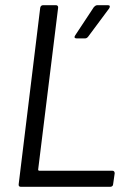

<svg xmlns="http://www.w3.org/2000/svg" viewBox="-20 -720 505 740"><path d="M60 0H405C411 0 416 -4 416 -10L422 -52C422 -58 419 -62 413 -62H131C129 -62 127 -64 127 -66L204 -690C205 -696 201 -700 196 -700H146C140 -700 136 -696 135 -690L52 -10C51 -4 54 0 60 0ZM275 -572H308C313 -572 317 -575 320 -579L401 -688C405 -695 404 -700 396 -700H355C350 -700 346 -697 342 -693L270 -584C265 -577 267 -572 275 -572Z"/></svg>

Font: Barlow Semi Condensed
Style: Italic
Weight: 400
Width: 4
Italic angle: -7°
Designer: Jeremy Tribby
Foundry: Tribby Type
Version: Version 1.422;hotconv 1.0.109;makeotfexe 2.5.65596